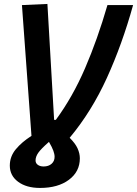

<svg xmlns="http://www.w3.org/2000/svg" viewBox="-20 -719 689 965"><path d="M181.2 225.6Q112.8 225.6 71 194.6Q29.3 163.6 29.3 113.3Q29.3 67.4 59.6 31Q89.8 -5.4 138.2 -36.1L90.3 -693.4L218.3 -699.2L252 -116.7H260.7Q345.2 -231.4 407.7 -376.5Q470.2 -521.5 520 -693.4H648.9Q594.2 -496.6 517.3 -327.6Q440.4 -158.7 330.1 -26.4Q358.4 1.5 369.9 26.9Q381.3 52.2 381.3 76.7Q381.3 143.6 326.4 184.6Q271.5 225.6 181.2 225.6ZM158.7 87.4Q158.7 101.1 169.9 109.4Q181.2 117.7 199.2 117.7Q224.1 117.7 239.3 104.2Q254.4 90.8 254.4 69.3Q254.4 55.7 248 38.3Q241.7 21 226.1 -5.9Q186.5 28.8 172.6 48.6Q158.7 68.4 158.7 87.4Z"/></svg>

Font: Cascadia Code PL
Style: Bold Italic
Weight: 700
Italic angle: -10°
Monospace: yes
Designer: Aaron Bell
Foundry: Saja Typeworks
Version: Version 2404.023; ttfautohint (v1.8.4)